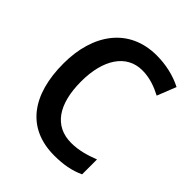

<svg xmlns="http://www.w3.org/2000/svg" viewBox="-203 -848 983 983"><g transform="rotate(45 288.0 -357.0)"><path d="M364 -618C418 -618 465 -600 507 -578L548 -681C492 -710 427 -724 362 -724C162 -724 53 -570 53 -357C53 -131 154 10 353 10C420 10 472 0 522 -23V-131C473 -112 424 -97 369 -97C246 -97 182 -193 182 -356C182 -513 248 -618 364 -618Z"/></g></svg>

Font: Noto Sans Lao Looped SemiCondensed SemiBold
Style: Regular
Weight: 600
Width: 4
Designer: Mark Frömberg, Ben Mitchell
Foundry: The Fontpad Ltd
Version: Version 1.002